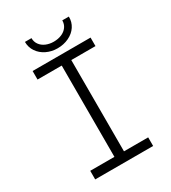

<svg xmlns="http://www.w3.org/2000/svg" viewBox="-211 -995 985 1104"><g transform="rotate(-30 281.0 -443.5)"><path d="M88.9 -57.1H249.5V-663.1H88.9V-719.7H473.6V-663.1H313V-57.1H473.6V0H88.9ZM134.3 -886.7H177.7Q177.7 -861.8 191.2 -843.3Q204.6 -824.7 227.8 -814.7Q251 -804.7 279.3 -804.7Q308.6 -804.7 332 -814.7Q355.5 -824.7 368.9 -843.3Q382.3 -861.8 382.3 -886.7H425.8Q426.8 -850.6 407.7 -821.8Q388.7 -793 354.5 -776.9Q320.3 -760.7 279.3 -760.7Q239.7 -760.7 206.5 -776.9Q173.3 -793 153.8 -821.8Q134.3 -850.6 134.3 -886.7Z"/></g></svg>

Font: Reddit Mono Light
Style: Regular
Weight: 300
Monospace: yes
Designer: Stephen Hutchings
Foundry: Reddit
Version: Version 1.011